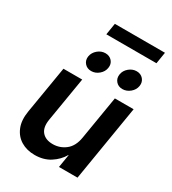

<svg xmlns="http://www.w3.org/2000/svg" viewBox="-215 -1010 1017 1134"><g transform="rotate(30 293.5 -443.0)"><path d="M398.9 -220.7 447.8 -515.6H575.7L490.7 0H364.3L378.9 -88.9H377.4Q352.5 -45.9 308.3 -17.6Q264.2 10.7 203.6 10.7Q149.9 10.7 109.9 -13.4Q69.8 -37.6 51.3 -83.3Q32.7 -128.9 43.5 -193.4L97.2 -515.6H225.1L174.8 -212.9Q165.5 -156.7 190.2 -127.4Q214.8 -98.1 264.2 -98.1Q312.5 -98.1 350.6 -127.9Q388.7 -157.7 398.9 -220.7ZM245.1 -585.4Q216.8 -585.4 200 -605Q183.1 -624.5 187.5 -652.3Q192.4 -680.2 215.6 -699.7Q238.8 -719.2 267.1 -719.2Q295.4 -719.2 312.3 -699.7Q329.1 -680.2 324.2 -652.3Q319.8 -624.5 296.6 -605Q273.4 -585.4 245.1 -585.4ZM458 -585.4Q429.7 -585.4 413.1 -605Q396.5 -624.5 400.9 -652.3Q405.3 -680.2 428.7 -699.7Q452.1 -719.2 480 -719.2Q508.3 -719.2 525.1 -699.7Q542 -680.2 537.6 -652.3Q533.2 -624.5 509.8 -605Q486.3 -585.4 458 -585.4ZM569.3 -897 556.6 -818.4H214.8L227.5 -897Z"/></g></svg>

Font: Inter Display Semi Bold
Style: Italic
Weight: 600
Italic angle: -9.39999°
Designer: Rasmus Andersson
Foundry: rsms
Version: Version 4.000;git-4fc901f